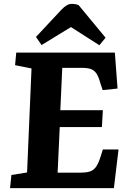

<svg xmlns="http://www.w3.org/2000/svg" viewBox="-20 -973 668 993"><path d="M143 -619 58 -636 64 -701H574L588 -515L511 -507L499 -543Q490 -576 479 -592.5Q468 -609 451 -615.5Q434 -622 405 -622H302L292 -403H512L507 -316H289L278 -80H397Q424 -80 443 -85.5Q462 -91 475 -108Q488 -125 499 -159L512 -200H593L569 0H32L39 -68L120 -81ZM526 -778 494 -739 347 -833 195 -740 166 -782 297 -922Q312 -938 325 -945.5Q338 -953 352 -953Q361 -953 370 -951.5Q379 -950 387 -946Z"/></svg>

Font: Literata
Style: Bold Italic
Weight: 700
Italic angle: -2°
Designer: Latin by Veronika Burian and Jose Scaglione. Greek by Irene Vlachou. Cyrillic by Vera Evstafieva
Foundry: TypeTogether
Version: Version 3.103;gftools[0.9.29]